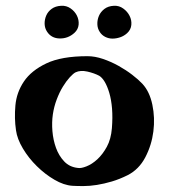

<svg xmlns="http://www.w3.org/2000/svg" viewBox="-20 -628 572 651"><path d="M276.4 -437.5Q301.8 -437.5 329.1 -428.2Q356.4 -418.9 381.8 -404.8Q407.2 -390.6 428.2 -374.5Q449.2 -358.4 462.9 -343.8Q487.3 -317.4 496.6 -272.9Q505.9 -228.5 500 -182.1Q494.1 -135.7 472.7 -94.7Q451.2 -53.7 413.1 -34.2Q385.7 -20.5 359.4 -12.7Q333 -4.9 308.6 -1Q284.2 2.9 262.7 2.9Q241.2 2.9 225.6 2Q196.3 0 164.6 -18.6Q132.8 -37.1 105 -64.5Q77.1 -91.8 57.6 -124.5Q38.1 -157.2 34.2 -186.5Q28.3 -226.6 32.2 -270.5Q36.1 -314.5 61 -351.6Q85.9 -388.7 137.2 -413.1Q188.5 -437.5 276.4 -437.5ZM244.1 -58.6Q254.9 -56.6 273.4 -64Q292 -71.3 310.1 -87.9Q328.1 -104.5 342.3 -130.4Q356.4 -156.2 359.4 -193.4Q362.3 -229.5 359.9 -259.8Q357.4 -290 350.6 -313Q343.8 -335.9 335 -350.6Q326.2 -365.2 316.4 -371.1Q299.8 -379.9 276.4 -385.3Q252.9 -390.6 236.3 -382.8Q228.5 -378.9 216.8 -366.2Q205.1 -353.5 193.4 -334.5Q181.6 -315.4 172.4 -291Q163.1 -266.6 159.2 -240.2Q155.3 -213.9 157.7 -183.6Q160.2 -153.3 169.9 -126.5Q179.7 -99.6 197.8 -80.6Q215.8 -61.5 244.1 -58.6ZM187.5 -608.4Q205.1 -609.4 219.2 -599.6Q233.4 -589.8 240.7 -575.2Q248 -560.5 246.6 -544.4Q245.1 -528.3 232.4 -516.6Q210.9 -497.1 182.6 -497.6Q154.3 -498 139.6 -520.5Q131.8 -532.2 131.3 -546.9Q130.9 -561.5 136.7 -575.2Q142.6 -588.9 155.3 -598.1Q168 -607.4 187.5 -608.4ZM366.2 -608.4Q383.8 -609.4 397.9 -599.1Q412.1 -588.9 419.4 -574.2Q426.8 -559.6 425.3 -543.5Q423.8 -527.3 411.1 -515.6Q400.4 -505.9 387.2 -501.5Q374 -497.1 361.3 -497.1Q348.6 -497.1 336.9 -502.9Q325.2 -508.8 318.4 -519.5Q310.5 -531.2 310.1 -545.9Q309.6 -560.5 315.4 -574.2Q321.3 -587.9 334 -597.7Q346.7 -607.4 366.2 -608.4Z"/></svg>

Font: Irish Grover
Style: Regular
Weight: 400
Designer: Squid
Foundry: Font Diner, Inc DBA Sideshow
Version: Version 1.001